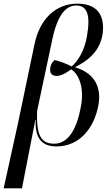

<svg xmlns="http://www.w3.org/2000/svg" viewBox="-56 -790 612 1049"><path d="M-36 239H64L137 -135H139C134 -34 174 10 252 10C380 10 459 -91 482 -217C502 -333 441 -397 355 -422L356 -424C413 -453 485 -500 503 -596C518 -682 495 -770 367 -770C248 -770 160 -686 132 -546L43 -120ZM240 -5C171 -5 141 -46 147 -185L229 -571C258 -710 304 -760 361 -760C419 -760 440 -710 419 -592C406 -514 371 -458 336 -427C305 -443 263 -458 242 -462C230 -453 220 -433 219 -421C213 -388 230 -375 254 -375C284 -376 315 -398 332 -411C373 -389 405 -313 387 -214C359 -51 298 -5 240 -5Z"/></svg>

Font: Noto Serif Display SemiCondensed
Style: Italic
Weight: 400
Width: 4
Italic angle: -12°
Designer: Monotype Design Team
Foundry: Monotype Imaging Inc.
Version: Version 2.009